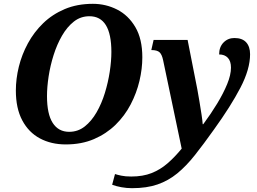

<svg xmlns="http://www.w3.org/2000/svg" viewBox="-20 -745 1344 1005"><path d="M324 11Q248 11 189 -20.5Q130 -52 96.5 -115Q63 -178 63 -271Q63 -332 78.5 -395.5Q94 -459 126 -518Q158 -577 206 -623.5Q254 -670 319 -697.5Q384 -725 466 -725Q534 -725 593 -695Q652 -665 688.5 -603Q725 -541 725 -445Q725 -385 710 -321.5Q695 -258 664 -198.5Q633 -139 585 -92Q537 -45 472 -17Q407 11 324 11ZM342 -55Q388 -55 423.5 -83Q459 -111 485.5 -157Q512 -203 529 -258.5Q546 -314 554.5 -370Q563 -426 563 -473Q563 -660 448 -660Q402 -660 366.5 -632Q331 -604 304.5 -558Q278 -512 260.5 -456.5Q243 -401 234.5 -345Q226 -289 226 -242Q226 -148 256 -101.5Q286 -55 342 -55ZM671 240Q643 240 615.5 235Q588 230 567 222L582 166Q594 170 615 174.5Q636 179 667 179Q728 179 773.5 161Q819 143 857 110Q895 77 931 33L834 -429Q828 -459 815.5 -471Q803 -483 772 -483L784 -536H962L1013 -277Q1018 -250 1024 -214Q1030 -178 1035 -145Q1040 -112 1041 -95H1044Q1084 -149 1116.5 -202.5Q1149 -256 1169 -304.5Q1189 -353 1189 -391Q1189 -425 1172.5 -442.5Q1156 -460 1127 -460Q1127 -499 1150 -522.5Q1173 -546 1207 -546Q1248 -546 1268.5 -523.5Q1289 -501 1289 -461Q1289 -383 1238.5 -286Q1188 -189 1100 -67Q1046 9 1000.5 66.5Q955 124 908 162.5Q861 201 804.5 220.5Q748 240 671 240Z"/></svg>

Font: Noto Serif
Style: Bold Italic
Weight: 700
Italic angle: -12°
Designer: Monotype Design Team
Foundry: Monotype Imaging Inc.
Version: Version 2.013